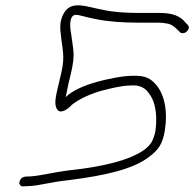

<svg xmlns="http://www.w3.org/2000/svg" viewBox="-20 -695 720 712"><path d="M52 -20C50 -11 58 -2 67 -4L90 -5C128 -7 168 -20 235 -27C370 -44 477 -68 535 -115C566 -138 583 -161 591 -209C603 -284 590 -349 554 -386C539 -401 522 -416 473 -414C433 -414 374 -401 342 -392C293 -379 246 -358 224 -335C223 -337 225 -339 225 -341C227 -352 230 -366 233 -381L244 -427C251 -458 255 -486 252 -508C250 -530 246 -550 243 -575C240 -590 234 -640 262 -640C268 -640 277 -638 288 -635C299 -632 312 -629 336 -624C380 -615 434 -611 491 -611H565C578 -611 588 -610 598 -608C616 -606 630 -593 639 -584L647 -576C649 -573 653 -572 658 -572C668 -572 678 -581 680 -590C681 -595 679 -600 676 -603L668 -611C650 -635 620 -647 573 -647H499C447 -647 398 -650 360 -659C301 -669 242 -698 214 -641C200 -611 203 -588 206 -563C210 -517 222 -489 208 -428L197 -381C188 -342 178 -307 193 -288C206 -271 234 -292 246 -306C273 -328 319 -349 362 -360C390 -367 432 -378 466 -378C497 -381 516 -368 525 -358C531 -351 538 -342 544 -330C559 -300 563 -253 556 -207C547 -170 540 -160 517 -141C463 -101 360 -76 233 -63C173 -55 133 -44 95 -41L73 -40C62 -38 55 -32 52 -20Z"/></svg>

Font: Stray Cat
Style: SuExtObl
Weight: 400
Version: Version 1.0